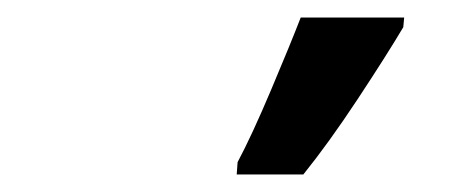

<svg xmlns="http://www.w3.org/2000/svg" viewBox="-20 -805 539 219"><path d="M326 -606Q355 -642 388 -692Q421 -742 440 -774L441 -785H323Q311 -754 289 -702Q267 -650 251 -620L250 -606Z"/></svg>

Font: Noto Sans UI SemiCondensed
Style: Bold Italic
Weight: 700
Width: 4
Designer: Monotype Design Team
Foundry: Monotype Imaging Inc.
Version: 1.001